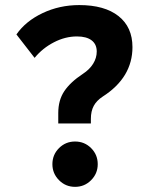

<svg xmlns="http://www.w3.org/2000/svg" viewBox="-20 -723 626 753"><path d="M208.5 -238.8V-279.8Q208.5 -330.1 232.2 -365.5Q255.9 -400.9 304.7 -433.1Q331.1 -450.2 345.2 -472.9Q359.4 -495.6 359.4 -521Q359.4 -549.3 339.4 -564.7Q319.3 -580.1 281.7 -580.1L291 -703.1Q390.1 -703.1 444.8 -659.9Q499.5 -616.7 499.5 -538.1Q499.5 -479 470.5 -430.4Q441.4 -381.8 382.8 -344.2Q358.9 -328.6 347.7 -307.9Q336.4 -287.1 336.4 -256.8V-238.8ZM115.7 -496.1 44.4 -587.9Q80.6 -640.1 147 -671.6Q213.4 -703.1 291 -703.1L281.7 -580.1Q235.8 -580.1 191.4 -557.1Q147 -534.2 115.7 -496.1ZM274.4 9.8Q237.3 9.8 211.4 -16.4Q185.5 -42.5 185.5 -79.1Q185.5 -116.2 211.4 -142.1Q237.3 -168 274.4 -168Q311.5 -168 337.4 -142.1Q363.3 -116.2 363.3 -79.1Q363.3 -42.5 337.4 -16.4Q311.5 9.8 274.4 9.8Z"/></svg>

Font: Cascadia Code PL
Style: Regular
Weight: 400
Monospace: yes
Designer: Aaron Bell
Foundry: Saja Typeworks
Version: Version 2102.003